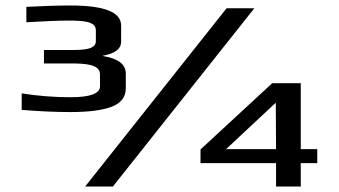

<svg xmlns="http://www.w3.org/2000/svg" viewBox="-20 -679 1235 699"><path d="M344 -408V-365C344 -338 308 -325 236 -325C176 -325 117 -330 59 -339V-279C120 -274 180 -271 236 -271C305 -271 355 -278 388 -291C421 -304 438 -326 438 -358V-411C438 -445 410 -466 355 -475L354 -476C399 -484 421 -501 421 -527V-586C421 -635 360 -659 236 -659C188 -659 135 -657 76 -654V-598C143 -602 193 -604 225 -604C278 -604 329 -603 329 -569V-529C329 -498 282 -497 236 -497H140V-448H236C292 -448 344 -445 344 -408ZM1135 -85V-136H1075V-376H971L710 -135V-85H985V0H1075V-85ZM985 -136H803L984 -305ZM290 0H391L906 -649H805Z"/></svg>

Font: Gamestation Extended
Style: Regular
Weight: 400
Width: 7
Designer: Jonas Hecksher
Foundry: Jonas Hecksher, Playtypeª, e-types AS
Version: Version 1.003